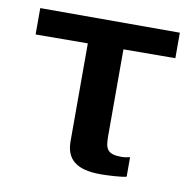

<svg xmlns="http://www.w3.org/2000/svg" viewBox="-63 -565 645 638"><g transform="rotate(10 259.0 -246.5)"><path d="M199 -413V-83C199 -22 234 8 316 8C335 8 384 6 403 1V-65C394 -63 385 -61 375 -61C326 -61 319 -78 319 -121V-414L494 -415V-501H23V-412Z"/></g></svg>

Font: Perun SemiBold
Style: Regular
Weight: 600
Foundry: Copyright (c) Stefan Peev, Context Ltd, 2016
Version: Version 1.089